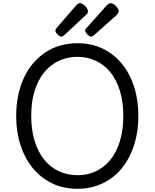

<svg xmlns="http://www.w3.org/2000/svg" viewBox="-20 -1160 965 1199"><path d="M464 19Q376 19 305.5 -15Q235 -49 185 -110Q135 -171 108 -254Q81 -337 81 -436Q81 -502 93 -561Q105 -620 128 -671Q151 -722 184.5 -762Q218 -802 260.5 -831Q303 -860 354.5 -875Q406 -890 464 -890Q551 -890 621 -856.5Q691 -823 741 -762Q791 -701 817.5 -618Q844 -535 844 -436Q844 -370 832 -311Q820 -252 797 -201Q774 -150 741 -109.5Q708 -69 665.5 -40.5Q623 -12 572.5 3.5Q522 19 464 19ZM464 -66Q506 -66 543 -77Q580 -88 612 -109.5Q644 -131 669.5 -162.5Q695 -194 713 -235.5Q731 -277 740.5 -327Q750 -377 750 -436Q750 -524 729 -592.5Q708 -661 669.5 -708.5Q631 -756 578.5 -780.5Q526 -805 464 -805Q422 -805 384.5 -794Q347 -783 314.5 -761.5Q282 -740 256.5 -708.5Q231 -677 212.5 -636Q194 -595 184.5 -545Q175 -495 175 -436Q175 -348 196.5 -279Q218 -210 256.5 -162.5Q295 -115 348 -90.5Q401 -66 464 -66ZM363 -931Q353 -931 339.5 -945Q326 -959 326 -969Q326 -973 327 -976Q328 -979 334 -986L458 -1129Q463 -1134 468.5 -1137Q474 -1140 479 -1140Q490 -1140 501.5 -1131.5Q513 -1123 521 -1111.5Q529 -1100 529 -1090Q529 -1083 526.5 -1077.5Q524 -1072 514 -1064L382 -941Q376 -937 371.5 -934Q367 -931 363 -931ZM549 -931Q539 -931 525.5 -945Q512 -959 512 -969Q512 -973 513 -976.5Q514 -980 521 -986L649 -1129Q654 -1134 659.5 -1137Q665 -1140 671 -1140Q682 -1140 693.5 -1131.5Q705 -1123 713 -1111.5Q721 -1100 721 -1090Q721 -1083 718 -1077.5Q715 -1072 706 -1064L568 -941Q563 -937 558 -934Q553 -931 549 -931Z"/></svg>

Font: Playwrite GB J
Style: Regular
Weight: 400
Designer: Veronika Burian, José Scaglione
Foundry: TypeTogether
Version: Version 1.002